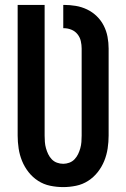

<svg xmlns="http://www.w3.org/2000/svg" viewBox="-20 -755 515 783"><path d="M238 8Q211 8 184.5 2.5Q158 -3 135.5 -17.5Q113 -32 96.5 -53Q80 -74 70 -98.5Q60 -123 56 -149.5Q52 -176 52 -202V-735H162V-202Q162 -189 163 -176Q164 -163 167.5 -150.5Q171 -138 176.5 -126.5Q182 -115 191 -105.5Q200 -96 212.5 -91.5Q225 -87 238 -87Q250 -87 262.5 -91.5Q275 -96 284 -105.5Q293 -115 298.5 -126.5Q304 -138 307.5 -150.5Q311 -163 312 -176Q313 -189 313 -202V-557Q313 -572 309.5 -587.5Q306 -603 296 -615.5Q286 -628 271 -634Q256 -640 241 -640H238V-735H241Q265 -735 289 -731Q313 -727 335 -716.5Q357 -706 374.5 -689Q392 -672 403 -650.5Q414 -629 418.5 -605Q423 -581 423 -557V-202Q423 -176 419 -149.5Q415 -123 405 -98.5Q395 -74 378.5 -53Q362 -32 339.5 -17.5Q317 -3 290.5 2.5Q264 8 238 8Z"/></svg>

Font: Iosevka QP
Style: Bold
Weight: 700
Designer: Belleve Invis
Foundry: Belleve Invis
Version: Version 20.0.0; ttfautohint (v1.8.4)